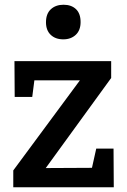

<svg xmlns="http://www.w3.org/2000/svg" viewBox="-20 -790 536 810"><path d="M386 -163H459L460 0H36V-71L317 -451H125L116 -381H42L41 -532H449V-461L173 -81L368 -82ZM174 -696Q174 -732 194.5 -751Q215 -770 248 -770Q281 -770 300.5 -751.5Q320 -733 320 -697Q320 -662 299.5 -643Q279 -624 247 -624Q214 -624 194 -643Q174 -662 174 -696Z"/></svg>

Font: Bitter Pro SemiBold
Style: Regular
Weight: 600
Designer: Sol Matas, and Bitter project Authors
Foundry: Sol Matas
Version: Version 1.010